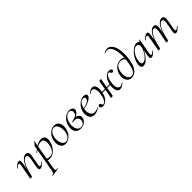

<svg xmlns="http://www.w3.org/2000/svg" viewBox="232 -2097 3739 3739"><g transform="rotate(-45 2102.0 -227.0)"><path d="M337 9Q311 9 304.5 -13Q298 -35 308 -89L337 -248Q360 -360 300 -360Q268 -360 233 -319Q198 -278 166.5 -199Q135 -120 114 -7L102 -8Q123 -125 158 -213Q193 -301 238.5 -350Q284 -399 333 -399Q376 -399 390.5 -368Q405 -337 391 -267L358 -89Q353 -59 358 -45Q363 -31 375 -31Q386 -31 403 -43.5Q420 -56 441 -77Q444 -81 448.5 -77Q453 -73 449 -69Q417 -32 390 -11.5Q363 9 337 9ZM82 8Q68 8 63.5 6.5Q59 5 59 2Q59 -2 64.5 -25Q70 -48 74 -74L115 -297Q125 -356 98 -356Q87 -356 69 -344Q51 -332 29 -310Q26 -306 21.5 -310.5Q17 -315 21 -318Q55 -357 83.5 -376Q112 -395 138 -395Q162 -395 168.5 -373.5Q175 -352 166 -299L114 -7Q112 8 82 8Z M408 275Q404 276 403 270Q402 264 406 263Q428 259 439 253Q450 247 456 231.5Q462 216 467 185L569 -386Q569 -389 576 -395Q583 -401 593 -410.5Q603 -420 611 -432Q619 -444 622 -459Q624 -463 629 -462Q634 -461 633 -457L520 178Q513 219 524.5 231Q536 243 578 238Q582 236 583.5 242Q585 248 580 249ZM610 1Q573 1 554.5 -2Q536 -5 522 -8L532 -60Q551 -47 576 -37Q601 -27 638 -27Q683 -27 713.5 -52.5Q744 -78 763 -121.5Q782 -165 788 -220Q793 -254 789 -285.5Q785 -317 767 -337Q749 -357 708 -357Q662 -357 615.5 -330Q569 -303 507 -256Q504 -254 500 -259Q496 -264 500 -265Q560 -318 624.5 -355.5Q689 -393 750 -393Q806 -393 830.5 -357Q855 -321 845 -253Q838 -202 815 -156Q792 -110 759.5 -74.5Q727 -39 688 -19Q649 1 610 1Z M1026 14Q978 14 947 -14Q916 -42 905 -89Q894 -136 905 -193Q916 -252 947 -298.5Q978 -345 1022 -372Q1066 -399 1115 -399Q1167 -399 1198.5 -370.5Q1230 -342 1240.5 -295.5Q1251 -249 1239 -193Q1227 -130 1193.5 -83Q1160 -36 1115.5 -11Q1071 14 1026 14ZM1061 -11Q1102 -11 1136.5 -47.5Q1171 -84 1183 -149Q1190 -186 1188 -225.5Q1186 -265 1174 -299Q1162 -333 1140 -354Q1118 -375 1086 -375Q1044 -375 1009 -338Q974 -301 961 -236Q953 -197 956 -158Q959 -119 971.5 -85.5Q984 -52 1006.5 -31.5Q1029 -11 1061 -11Z M1447 14Q1387 14 1352.5 -15Q1318 -44 1308 -90.5Q1298 -137 1308 -188Q1318 -241 1348 -289Q1378 -337 1425 -368Q1472 -399 1532 -399Q1586 -399 1610.5 -374.5Q1635 -350 1629 -318Q1623 -285 1588 -254Q1553 -223 1496 -209L1511 -220Q1566 -220 1596 -189.5Q1626 -159 1618 -113Q1614 -85 1593 -55.5Q1572 -26 1535.5 -6Q1499 14 1447 14ZM1471 -4Q1514 -4 1537 -28.5Q1560 -53 1565 -84Q1569 -111 1561.5 -135.5Q1554 -160 1532.5 -175Q1511 -190 1473 -190Q1461 -190 1449.5 -188.5Q1438 -187 1422 -185Q1415 -184 1413 -191Q1411 -198 1418 -199Q1469 -213 1502 -225Q1535 -237 1552 -255Q1569 -273 1572 -304Q1577 -345 1557 -363.5Q1537 -382 1507 -382Q1472 -382 1443 -360Q1414 -338 1394 -300Q1374 -262 1365 -216Q1354 -164 1361.5 -115.5Q1369 -67 1396.5 -35.5Q1424 -4 1471 -4Z M1825 12Q1772 12 1741.5 -16Q1711 -44 1701.5 -89Q1692 -134 1702 -185Q1708 -222 1728.5 -260.5Q1749 -299 1780 -330Q1811 -361 1849 -380Q1887 -399 1930 -399Q1967 -399 1984.5 -384.5Q2002 -370 1998 -345Q1993 -321 1970 -299Q1947 -277 1911 -259.5Q1875 -242 1830.5 -229Q1786 -216 1738 -211L1740 -224Q1817 -235 1869.5 -259.5Q1922 -284 1931 -324Q1938 -351 1922 -361.5Q1906 -372 1886 -372Q1852 -372 1827 -351Q1802 -330 1786 -295Q1770 -260 1763 -218Q1752 -162 1760.5 -118Q1769 -74 1795 -48Q1821 -22 1863 -22Q1887 -22 1913 -29Q1939 -36 1964 -55Q1967 -57 1970.5 -53Q1974 -49 1971 -46Q1933 -15 1897 -1.5Q1861 12 1825 12Z M2058 12Q2033 12 2015 -2.5Q1997 -17 1999 -42Q2000 -54 2008.5 -61.5Q2017 -69 2030 -69Q2047 -69 2053.5 -60.5Q2060 -52 2063.5 -41Q2067 -30 2072.5 -21.5Q2078 -13 2093 -13Q2115 -13 2133.5 -34Q2152 -55 2165.5 -88Q2179 -121 2185 -158Q2200 -228 2196 -274.5Q2192 -321 2174 -343.5Q2156 -366 2129 -366Q2104 -366 2087 -354.5Q2070 -343 2058 -329Q2055 -328 2051 -331.5Q2047 -335 2049 -337Q2081 -372 2110.5 -386Q2140 -400 2166 -400Q2196 -400 2214 -382Q2232 -364 2240.5 -333Q2249 -302 2247.5 -264Q2246 -226 2238 -185Q2224 -118 2194.5 -74Q2165 -30 2129 -9Q2093 12 2058 12ZM2305 8Q2291 8 2286.5 6.5Q2282 5 2282 2Q2282 -2 2288 -26.5Q2294 -51 2298 -74L2351 -379Q2354 -394 2383 -394Q2398 -394 2402 -392Q2406 -390 2406 -388Q2406 -386 2402.5 -370.5Q2399 -355 2395 -335.5Q2391 -316 2388 -300L2337 -7Q2334 8 2305 8ZM2196 -183 2199 -203H2493L2489 -183ZM2532 14Q2503 15 2483 -3Q2463 -21 2453 -52Q2443 -83 2442.5 -121.5Q2442 -160 2451 -200Q2465 -269 2493.5 -313Q2522 -357 2557.5 -378.5Q2593 -400 2627 -400Q2653 -400 2672.5 -386.5Q2692 -373 2689 -349Q2687 -338 2679 -331Q2671 -324 2659 -324Q2642 -324 2635 -331.5Q2628 -339 2624.5 -349Q2621 -359 2615 -366.5Q2609 -374 2594 -374Q2572 -374 2553.5 -353Q2535 -332 2522.5 -298.5Q2510 -265 2503 -228Q2490 -158 2496 -111.5Q2502 -65 2522 -43.5Q2542 -22 2569 -22Q2593 -22 2610.5 -34Q2628 -46 2641 -58Q2643 -61 2647.5 -56.5Q2652 -52 2649 -50Q2617 -17 2587.5 -2Q2558 13 2532 14Z M2848 14Q2804 14 2776 -4Q2748 -22 2733.5 -51.5Q2719 -81 2715.5 -115.5Q2712 -150 2718 -183Q2731 -255 2764.5 -301Q2798 -347 2842.5 -369.5Q2887 -392 2931 -392Q2965 -392 2992 -380Q3019 -368 3041 -347L3027 -306Q3007 -342 2976 -357Q2945 -372 2914 -372Q2884 -372 2855 -358Q2826 -344 2804.5 -312Q2783 -280 2774 -225Q2767 -190 2769 -153Q2771 -116 2782 -83.5Q2793 -51 2814.5 -31.5Q2836 -12 2870 -12Q2916 -12 2949 -60Q2982 -108 3001 -215Q3010 -264 3015.5 -319Q3021 -374 3020 -429Q3019 -484 3011 -534Q3003 -584 2986.5 -622.5Q2970 -661 2943.5 -684Q2917 -707 2879 -707Q2848 -707 2817 -689Q2813 -688 2810.5 -692.5Q2808 -697 2810 -698Q2824 -708 2848 -718.5Q2872 -729 2904 -729Q2950 -729 2983 -702Q3016 -675 3037 -628Q3058 -581 3066.5 -520.5Q3075 -460 3073.5 -392Q3072 -324 3060 -256Q3045 -167 3015 -107Q2985 -47 2942.5 -16.5Q2900 14 2848 14Z M3175 13Q3142 13 3125 -11Q3108 -35 3115 -91Q3123 -145 3149.5 -199.5Q3176 -254 3214.5 -299Q3253 -344 3296 -371.5Q3339 -399 3378 -399Q3397 -399 3414.5 -392.5Q3432 -386 3445 -370.5Q3458 -355 3460 -330L3417 -357Q3430 -359 3446.5 -373.5Q3463 -388 3468 -407Q3470 -410 3475.5 -409Q3481 -408 3480 -406L3422 -89Q3412 -31 3437 -31Q3448 -31 3465.5 -43.5Q3483 -56 3503 -77Q3506 -80 3510 -76Q3514 -72 3511 -69Q3479 -32 3452 -11.5Q3425 9 3399 9Q3375 9 3368 -13Q3361 -35 3371 -89L3395 -229L3412 -246Q3382 -170 3342 -111.5Q3302 -53 3259 -20Q3216 13 3175 13ZM3211 -36Q3239 -36 3269 -58Q3299 -80 3326.5 -115.5Q3354 -151 3374.5 -193.5Q3395 -236 3403 -277Q3411 -314 3396 -339Q3381 -364 3344 -364Q3309 -363 3273 -332.5Q3237 -302 3209 -251.5Q3181 -201 3171 -136Q3164 -86 3173.5 -61Q3183 -36 3211 -36Z M4075 9Q4050 9 4043.5 -13Q4037 -35 4047 -89L4076 -248Q4086 -305 4078 -332.5Q4070 -360 4042 -360Q4012 -360 3977.5 -319.5Q3943 -279 3912.5 -200Q3882 -121 3861 -7L3850 -8Q3870 -125 3904.5 -213.5Q3939 -302 3983 -350.5Q4027 -399 4075 -399Q4115 -399 4128.5 -368Q4142 -337 4129 -267L4097 -89Q4092 -59 4096.5 -45Q4101 -31 4113 -31Q4125 -31 4141.5 -43.5Q4158 -56 4179 -77Q4183 -81 4187 -77Q4191 -73 4187 -69Q4155 -32 4128 -11.5Q4101 9 4075 9ZM3610 8Q3595 8 3591 6.5Q3587 5 3587 2Q3587 -2 3592 -24Q3597 -46 3601 -69L3643 -297Q3653 -356 3626 -356Q3615 -356 3597 -344Q3579 -332 3557 -310Q3554 -306 3549.5 -310.5Q3545 -315 3549 -318Q3583 -357 3611.5 -376Q3640 -395 3666 -395Q3690 -395 3696.5 -373.5Q3703 -352 3694 -299L3642 -7Q3638 8 3610 8ZM3830 8Q3816 8 3811.5 6.5Q3807 5 3807 2Q3807 -2 3812.5 -26.5Q3818 -51 3822 -74L3855 -248Q3863 -305 3855.5 -332.5Q3848 -360 3822 -360Q3792 -360 3757.5 -319Q3723 -278 3692.5 -198.5Q3662 -119 3642 -7L3629 -8Q3649 -125 3683.5 -213Q3718 -301 3762.5 -350Q3807 -399 3855 -399Q3893 -399 3907.5 -368.5Q3922 -338 3908 -267L3861 -7Q3859 8 3830 8Z"/></g></svg>

Font: Cormorant
Style: Italic
Weight: 400
Italic angle: -10°
Designer: Christian Thalmann (Catharsis Fonts)
Foundry: Catharsis Fonts
Version: Version 4.000